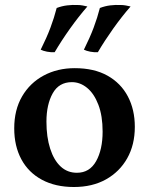

<svg xmlns="http://www.w3.org/2000/svg" viewBox="-20 -740 596 769"><path d="M276 9Q202 9 148 -20Q94 -49 65.5 -102Q37 -155 37 -226Q37 -300 68.5 -354Q100 -408 155 -437.5Q210 -467 279 -467Q357 -467 410.5 -437Q464 -407 492 -354Q520 -301 520 -232Q520 -160 489.5 -106Q459 -52 404.5 -21.5Q350 9 276 9ZM288 -48Q339 -48 365 -94.5Q391 -141 391 -213Q391 -276 374 -320.5Q357 -365 329 -388Q301 -411 268 -411Q216 -411 191 -366Q166 -321 166 -253Q166 -191 181 -144.5Q196 -98 223 -73Q250 -48 288 -48ZM372 -531Q357 -530 341.5 -533Q326 -536 316 -541Q340 -589 355 -629Q370 -669 380 -708Q401 -716 422 -718.5Q443 -721 463 -720Q474 -720 484.5 -718Q495 -716 503 -714Q468 -674 433.5 -625.5Q399 -577 372 -531ZM199 -531Q184 -530 168.5 -533Q153 -536 143 -541Q167 -589 182 -629Q197 -669 207 -708Q228 -716 249.5 -718.5Q271 -721 290 -720Q301 -720 311.5 -718Q322 -716 330 -714Q295 -674 260.5 -625.5Q226 -577 199 -531Z"/></svg>

Font: Vollkorn SemiBold
Style: Regular
Weight: 600
Designer: Friedrich Althausen
Foundry: Friedrich Althausen
Version: Version 5.000